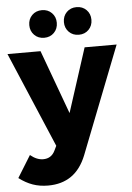

<svg xmlns="http://www.w3.org/2000/svg" viewBox="-75 -811 729 1059"><g transform="rotate(-5 290.0 -281.5)"><path d="M359.7 53.9Q329.6 128.6 277 165.2Q224.4 201.9 148.4 201.9Q102.1 201.9 63.5 188.3Q24.9 174.7 -12.3 146.4L62.4 25.4Q97.9 54.9 133.7 54.9Q156.3 54.9 172.7 44.4Q189.1 34 199.3 12.7L211.6 -12.7L-12.4 -540.1H170.6L300.4 -186.1L414.7 -540.1H592ZM197.7 -764.9Q230.7 -764.9 252.2 -743.2Q273.7 -721.6 273.7 -688.5Q273.7 -655.4 252.2 -633.6Q230.7 -611.9 197.7 -611.9Q164.3 -611.9 142.8 -633.8Q121.3 -655.7 121.3 -688.3Q121.3 -721.5 142.8 -743.2Q164.3 -764.9 197.7 -764.9ZM389.4 -764.9Q422.4 -764.9 443.9 -743.2Q465.4 -721.6 465.4 -688.5Q465.4 -655.4 443.9 -633.6Q422.4 -611.9 389.4 -611.9Q356 -611.9 334.5 -633.8Q313 -655.7 313 -688.3Q313 -721.5 334.5 -743.2Q356 -764.9 389.4 -764.9Z"/></g></svg>

Font: Alexandria
Style: Regular
Weight: 400
Designer: Mohamed Gaber
Foundry: Kief Type Foundry
Version: Version 5.100